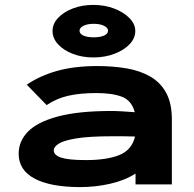

<svg xmlns="http://www.w3.org/2000/svg" viewBox="-20 -751 790 782"><path d="M307 11Q186 11 121 -23.5Q56 -58 56 -125Q56 -176 94 -215Q132 -254 215.5 -276.5Q299 -299 434 -299Q452 -299 477.5 -297.5Q503 -296 529 -294Q516 -342 476.5 -357Q437 -372 373 -372Q306 -372 258 -361Q210 -350 170 -323L89 -406Q143 -443 213.5 -462.5Q284 -482 376 -482Q440 -482 495.5 -472.5Q551 -463 592.5 -439Q634 -415 657 -372.5Q680 -330 680 -264V0H532V-44Q488 -16 428.5 -2.5Q369 11 307 11ZM199 -139Q199 -119 229 -109Q259 -99 330 -99Q415 -99 466 -119.5Q517 -140 530 -195Q506 -196 481 -196Q456 -196 437 -196Q344 -196 292 -187.5Q240 -179 219.5 -166Q199 -153 199 -139ZM360 -517Q315 -517 277 -531.5Q239 -546 216.5 -570.5Q194 -595 194 -625Q194 -654 216.5 -678Q239 -702 276.5 -716.5Q314 -731 360 -731Q407 -731 445.5 -716Q484 -701 507.5 -677Q531 -653 531 -625Q531 -595 507.5 -570.5Q484 -546 445 -531.5Q406 -517 360 -517ZM362 -599Q387 -599 403.5 -606Q420 -613 420 -626Q420 -638 403.5 -646Q387 -654 362 -654Q336 -654 320 -646Q304 -638 304 -626Q304 -613 320 -606Q336 -599 362 -599Z"/></svg>

Font: Inconsolata ExtraExpanded Black
Style: Regular
Weight: 900
Width: 8
Monospace: yes
Designer: Raph Levien, Cyreal, Brenton Simpson
Foundry: Raph Levien, Cyreal, Google
Version: Version 3.001; ttfautohint (v1.8.2.53-6de2)